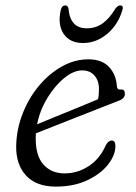

<svg xmlns="http://www.w3.org/2000/svg" viewBox="-20 -683 505 712"><path d="M408 -141.5Q408 -108 381 -73.2Q354 -38.5 304.2 -14.8Q254.5 9 187 9Q114 9 76.2 -32.5Q38.5 -74 40 -143Q41.5 -204 63.8 -261.2Q86 -318.5 123.8 -364Q161.5 -409.5 209 -436.2Q256.5 -463 307.5 -463Q358.5 -463 384.8 -434.2Q411 -405.5 413.5 -362.5Q415 -349.5 426.5 -351Q443 -353.5 443 -335Q443 -317 419 -309Q386.5 -296 344 -279.5Q301.5 -263 257.2 -245.5Q213 -228 174.8 -213Q136.5 -198 113 -188.5Q112.5 -182.5 112.5 -176Q111 -106.5 140.8 -73.2Q170.5 -40 219.5 -40Q267.5 -40 309 -67Q350.5 -94 372.5 -145Q382.5 -162 394 -162Q408 -162 408 -141.5ZM284.5 -422Q253.5 -422 218.8 -394Q184 -366 156 -320.2Q128 -274.5 117.5 -222Q145 -233.5 184.8 -249.8Q224.5 -266 266.8 -283.2Q309 -300.5 343.5 -315Q347 -330 347 -352Q347 -384 330.2 -403Q313.5 -422 284.5 -422ZM302 -578Q334 -578 359.5 -595.5Q385 -613 408 -651Q417 -663 425.5 -663Q439.5 -663 433.5 -644.5Q417 -590 376.8 -556.8Q336.5 -523.5 288 -523.5Q239.5 -523.5 216.5 -556.8Q193.5 -590 205 -644.5Q209 -663 222.5 -663Q231.5 -663 234 -651Q240 -578 302 -578Z"/></svg>

Font: Fraunces 9pt SuperSoft Light
Style: Italic
Weight: 300
Italic angle: -16°
Version: Version 1.000;[b76b70a41]